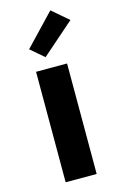

<svg xmlns="http://www.w3.org/2000/svg" viewBox="-119 -823 539 873"><g transform="rotate(-15 150.0 -386.5)"><path d="M77 0V-520H223V0ZM136 -573 73 -627 212 -773 289 -707Z"/></g></svg>

Font: Iosevka Aile Heavy
Style: Regular
Weight: 900
Designer: Belleve Invis
Foundry: Belleve Invis
Version: Version 31.1.0; ttfautohint (v1.8.4)